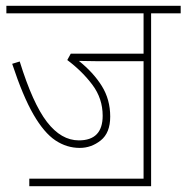

<svg xmlns="http://www.w3.org/2000/svg" viewBox="-20 -642 643 662"><path d="M81 -26H475V-431H315Q299 -431 282.5 -431.5Q266 -432 252 -432Q302 -392 331 -345.5Q360 -299 360 -240Q360 -184 327.5 -158Q295 -132 255 -132Q210 -132 171 -158Q132 -184 95.5 -247Q59 -310 22 -422L48 -430Q93 -285 142 -221.5Q191 -158 252 -158Q334 -158 334 -243Q334 -302 299 -349Q264 -396 212 -435L224 -457H475V-596H2V-622H603V-596H501V0H81Z"/></svg>

Font: Noto Sans SemiCondensed Thin
Style: Italic
Weight: 100
Width: 4
Italic angle: -12°
Designer: Monotype Design Team
Foundry: Monotype Imaging Inc.
Version: Version 2.013; ttfautohint (v1.8.4.7-5d5b)